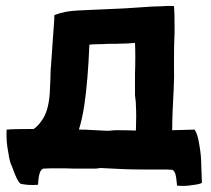

<svg xmlns="http://www.w3.org/2000/svg" viewBox="-20 -563 703 640"><path d="M431 -375Q431 -401 430 -420Q416 -418 366 -417H344L321 -416Q314 -416 299 -415.5Q284 -415 278 -414Q273 -293 261 -212Q254 -166 243 -131Q269 -131 278 -130L338 -127L353 -128Q359 -129 368 -129Q399 -129 426 -128H433Q435 -178 433 -213Q433 -222 432 -228L430 -245V-260V-318Q431 -342 431 -375ZM645 -77Q651 -43 651 -9Q653 33 653 45V46L652 47Q646 51 621 54Q599 58 572 56Q570 56 570 54Q568 28 564 15Q559 4 554 3Q545 3 539 2H534H528H457Q409 2 375 0L315 -3L300 -1H285H227Q204 -2 170 -2Q144 -2 125 -1Q117 1 113 12Q108 26 107 51Q107 53 105 53Q78 55 56 51L51 50H50L48 49Q37 40 23 0L20 -8Q12 -23 8 -53Q0 -92 2 -130Q2 -131 4 -131Q22 -133 80 -133H92Q106 -142 119 -161Q142 -192 146 -254Q146 -261 148 -299Q148 -306 148.5 -321.5Q149 -337 150 -343Q152 -376 156 -430Q162 -505 161 -511L162 -513Q195 -526 239 -528L282 -530L394 -535Q413 -536 440 -538Q467 -540 484.5 -541Q502 -542 515 -542Q544 -544 559 -543Q560 -543 560 -541Q562 -523 562 -465Q562 -447 561 -431Q560 -414 560 -349Q561 -304 559 -267Q554 -180 554 -130V-129H557Q621 -131 627 -131H628L629 -130Q639 -117 645 -77Z"/></svg>

Font: Tovari Sans
Style: Bold
Weight: 700
Designer: Verneri Kontto, Denis Ignatov
Foundry: Verneri Kontto
Version: Version 1.10 May 7, 2019